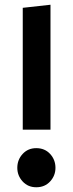

<svg xmlns="http://www.w3.org/2000/svg" viewBox="-20 -774 307 810"><path d="M193 -227H76V-741L193 -754ZM214 -66Q214 -33 191.5 -8.5Q169 16 133 16Q98 16 75.5 -8.5Q53 -33 53 -66Q53 -100 75.5 -124.5Q98 -149 133 -149Q169 -149 191.5 -124.5Q214 -100 214 -66Z"/></svg>

Font: Fira Sans Compressed SemiBold
Style: Regular
Weight: 600
Width: 1
Designer: bBox Type GmbH & Carrois Corporate GbR & Edenspiekermann AG
Foundry: bBox Type GmbH & Carrois Corporate GbR & Edenspiekermann AG
Version: Version 4.301